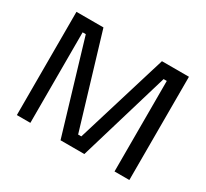

<svg xmlns="http://www.w3.org/2000/svg" viewBox="-132 -848 1123 1047"><g transform="rotate(30 429.0 -325.0)"><path d="M160 0H75V-650H245L417.5 -75H437.5L613.3 -650H783.3V0H690V-570H670L500 0H350L180 -570H160Z"/></g></svg>

Font: Familjen Grotesk Variable
Style: Regular
Weight: 400
Designer: Anders Wikstroem, Jonas Baeckman, Matilda Gysing, Kristian Moeller
Foundry: Familjen STHLM AB
Version: Version 2.000